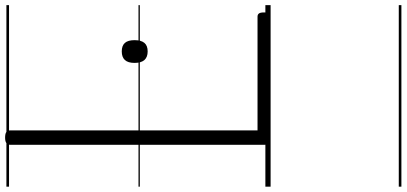

<svg xmlns="http://www.w3.org/2000/svg" viewBox="-430 -624 1555 734"><g transform="rotate(-90 347.0 -257.5)"><path d="M187 0Q160 0 160 -23V-996Q160 -1006 167 -1010.5Q174 -1015 187 -1015Q202 -1015 208.5 -1010.5Q215 -1006 215 -996V-50H650Q658 -50 662 -44.5Q666 -39 666 -25Q666 -11 662 -5.5Q658 0 650 0ZM517 -470Q495 -470 484 -482.5Q473 -495 473 -520Q473 -545 484 -557Q495 -569 517 -569Q539 -569 549.5 -557Q560 -545 560 -520Q560 -495 549.5 -482.5Q539 -470 517 -470ZM0 490H694V500H0ZM0 -20H694V0H0ZM0 -505H694V-500H0ZM0 -1010H694V-1000H0Z"/></g></svg>

Font: Playwrite ES Deco Guides
Style: Regular
Weight: 400
Designer: Veronika Burian, José Scaglione
Foundry: TypeTogether
Version: Version 1.003